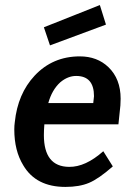

<svg xmlns="http://www.w3.org/2000/svg" viewBox="-20 -735 536 767"><path d="M155.3 -626 378.9 -714.8 403.3 -636.7 179.7 -553.7ZM255.9 -68.4Q321.3 -67.4 392.6 -130.9L430.7 -70.3Q374 -20.5 335.4 -4.4Q296.9 11.7 241.2 11.7Q124 11.7 73.2 -74.2Q37.1 -132.8 37.1 -217.8Q37.1 -233.4 39.1 -247.1Q50.8 -360.4 118.2 -432.6Q190.4 -509.8 298.8 -509.8Q368.2 -509.8 413.1 -466.8Q461.9 -419.9 461.9 -340.8Q461.9 -327.1 460.9 -313.5L453.1 -238.3H157.2Q155.3 -213.9 155.3 -195.3Q155.3 -69.3 255.9 -68.4ZM352.5 -323.2Q354.5 -337.9 355.5 -350.6Q355.5 -431.6 284.2 -431.6Q251 -431.6 220.7 -406.2Q187.5 -376 172.9 -323.2Z"/></svg>

Font: Puritan
Style: BoldItalic
Weight: 700
Version: 2.1